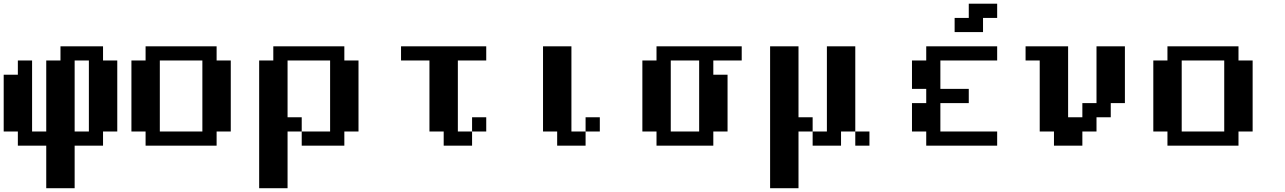

<svg xmlns="http://www.w3.org/2000/svg" viewBox="-20 -789 6959 1040"><path d="M461.4 -76.7V-461.4H384.3V-76.7ZM230.5 230.5V0H76.7V-76.7H0V-384.3H76.7V-461.4H153.8V-76.7H230.5V-461.4H307.6V-538.1H538.1V-461.4H615.2V-76.7H538.1V0H384.3V230.5Z M1076.2 -76.7V-461.4H845.7V-76.7ZM768.6 0V-76.7H691.9V-461.4H768.6V-538.1H1153.3V-461.4H1230V-76.7H1153.3V0Z M1383.8 230.5V-461.4H1460.4V-538.1H1845.2V-461.4H1921.9V-76.7H1845.2V0H1614.3V-76.7H1768.1V-461.4H1537.6V-153.8H1614.3V-76.7H1537.6V230.5Z M2537.1 -76.7V-153.8H2613.8V-76.7ZM2383.3 0V-76.7H2306.2V-461.4H2152.3V-538.1H2613.8V-461.4H2460V-76.7H2537.1V0Z M3151.9 -76.7V-153.8H3229V-76.7ZM2998 0V-76.7H2921.4V-538.1H3075.2V-76.7H3151.9V0Z M3767.1 -76.7V-461.4H3613.3V-76.7ZM3536.1 0V-76.7H3459.5V-461.4H3536.1V-538.1H3997.6V-461.4H3843.8V-384.3H3920.9V-76.7H3843.8V0Z M4612.8 0V-76.7H4689.5V0ZM4151.4 230.5V-538.1H4305.2V-153.8H4381.8V-76.7H4305.2V230.5ZM4381.8 0V-76.7H4459V-538.1H4612.8V-76.7H4535.6V0Z M4997.1 0V-76.7H4919.9V-230.5H4997.1V-307.6H4919.9V-461.4H4997.1V-538.1H5381.3V-461.4H5073.7V-307.6H5227.5V-230.5H5073.7V-76.7H5381.3V0ZM5150.9 -615.2V-691.9H5227.5V-769H5381.3V-691.9H5304.7V-615.2Z M5689 0V-76.7H5611.8V-461.4H5535.2V-538.1H5765.6V-153.8H5842.8V-230.5H5919.4V-538.1H6073.2V-230.5H5996.6V-153.8H5919.4V-76.7H5842.8V0Z M6611.3 -76.7V-461.4H6380.9V-76.7ZM6303.7 0V-76.7H6227.1V-461.4H6303.7V-538.1H6688.5V-461.4H6765.1V-76.7H6688.5V0Z"/></svg>

Font: Good Old DOS
Style: Regular
Weight: 400
Designer: Vasily Draigo
Foundry: Vasily Draigo
Version: 1.0